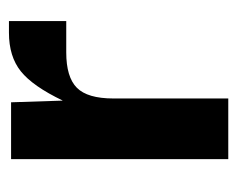

<svg xmlns="http://www.w3.org/2000/svg" viewBox="-72 -474 545 442"><g transform="rotate(-90 201.0 -252.5)"><path d="M56.2 0V-500H187L190.9 -380.9Q224.1 -450.2 258.3 -477.5Q292.5 -504.9 347.2 -504.9H374V-373H301.8Q245.1 -373 220.5 -348.6Q195.8 -324.2 195.8 -264.2V0Z"/></g></svg>

Font: TASA Orbiter Text
Style: Bold
Weight: 700
Designer: Weizhong Zhang
Version: Version 1.000;Glyphs 3.1.2 (3151)